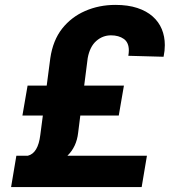

<svg xmlns="http://www.w3.org/2000/svg" viewBox="-20 -757 712 777"><path d="M553.3 0H24.9L46.2 -126.8H92.7Q134.2 -137.1 143.1 -210.9L153.4 -289.4H70.7L91.6 -410.5H169L183.6 -521.7Q194.2 -593.8 231.5 -641.3Q268.8 -688.2 324.2 -712.4Q380.7 -737.2 447.1 -737.2Q497.9 -737.2 535.5 -724.8Q573.2 -712.4 597.8 -690.5Q622.5 -668.7 634.8 -639Q647 -609.4 647 -574.6Q647 -563.2 645.8 -551.5Q644.5 -539.8 642 -527.3L499.3 -531.2Q501.4 -543 501.4 -552.9Q501.4 -584.9 481.2 -599.4Q460.6 -614 429.3 -614Q395.6 -614 369.7 -591.3Q343.4 -568.2 334.9 -521.7L320.7 -410.5H481.5L460.6 -289.4H305L296.2 -219.5Q289.8 -162.6 252.8 -126.8H574.6Z"/></svg>

Font: Linik Sans
Style: Bold Italic
Weight: 700
Italic angle: 9°
Designer: Fonts by Rasmus Andersson / Changes by Cristiano Sobral with parts from Marc Monis
Foundry: rsms
Version: Version 3.020; ttfautohint (v1.6)